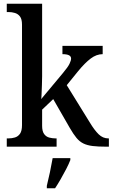

<svg xmlns="http://www.w3.org/2000/svg" viewBox="-20 -780 599 1021"><path d="M16 0V-44H25Q43 -44 59.5 -49Q76 -54 86.5 -69Q97 -84 97 -115V-649Q97 -678 86.5 -692Q76 -706 59.5 -711Q43 -716 25 -716H16V-760H204V-375Q204 -357 203 -329Q202 -301 201 -278Q200 -255 199 -253L315 -392Q341 -423 349.5 -440.5Q358 -458 358 -469Q358 -492 312 -492V-536H526V-492Q493 -492 462 -468.5Q431 -445 395 -401L335 -327L458 -128Q482 -88 504.5 -66Q527 -44 556 -44H559V0H546Q502 0 473 -3.5Q444 -7 423.5 -17Q403 -27 386.5 -47Q370 -67 351 -100L263 -253L204 -197V-111Q204 -82 214.5 -67.5Q225 -53 241.5 -48.5Q258 -44 276 -44H281V0ZM229 208Q237 176 245.5 136Q254 96 260 61H354V71Q346 92 332 119Q318 146 302.5 173Q287 200 273 221H229Z"/></svg>

Font: Noto Serif Georgian SemiCondensed Medium
Style: Regular
Weight: 500
Width: 4
Designer: Monotype Design Team, Akaki Razmadze
Foundry: Google LLC
Version: Version 2.003; ttfautohint (v1.8.4.7-5d5b)